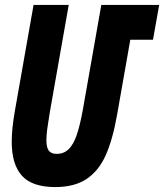

<svg xmlns="http://www.w3.org/2000/svg" viewBox="-20 -745 665 778"><path d="M27.5 -170.5Q27.5 -222 40 -294L116 -725H258.5L182 -291Q175 -249.5 171.5 -223Q168 -196.5 168 -177.5Q168 -148 177.5 -134.8Q187 -121.5 209.5 -121.5Q239 -121.5 258.5 -140.8Q278 -160 291.2 -199Q304.5 -238 316 -302L390.5 -725H625L600 -584H508L455 -283Q437 -180 408.5 -116.2Q380 -52.5 330.8 -19.8Q281.5 13 204 13Q110 13 68.8 -33Q27.5 -79 27.5 -170.5Z"/></svg>

Font: JuliaMono Black
Style: Italic
Weight: 900
Italic angle: -9°
Monospace: yes
Designer: cormullion
Foundry: corm
Version: Version 0.057; ttfautohint (v1.8.4)